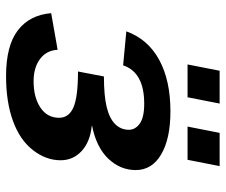

<svg xmlns="http://www.w3.org/2000/svg" viewBox="-76 -666 752 640"><g transform="rotate(90 300.0 -346.0)"><path d="M233.9 9.8Q132.3 9.8 81.1 -29.5Q29.8 -68.8 23.9 -140.6L146 -162.1Q147.9 -125 176.5 -103.5Q205.1 -82 251 -82Q304.7 -82 338.6 -104.7Q372.6 -127.4 372.6 -167Q372.6 -199.7 337.9 -214.8Q303.2 -230 218.3 -230L234.9 -316.4Q299.3 -316.4 337.2 -325.7Q375 -335 393.8 -354Q412.6 -373 412.6 -399.4Q412.6 -420.9 392.1 -435.8Q371.6 -450.7 325.7 -450.7Q221.2 -450.7 197.8 -380.4L84.5 -391.1Q110.4 -462.9 179.2 -500.5Q248 -538.1 351.1 -538.1Q442.4 -538.1 494.6 -507.3Q546.9 -476.6 546.9 -422.4Q546.9 -371.1 509.3 -331.3Q471.7 -291.5 399.4 -276.9V-275.9Q452.6 -270.5 483.4 -242.2Q514.2 -213.9 514.2 -171.9Q514.2 -123 480.2 -79.6Q446.3 -36.1 383.1 -13.2Q319.8 9.8 233.9 9.8ZM401.9 -595.2 422.9 -702.1H533.7L512.7 -595.2ZM194.8 -595.2 215.8 -702.1H325.2L304.2 -595.2Z"/></g></svg>

Font: Cousine
Style: Bold Italic
Weight: 700
Italic angle: -12°
Monospace: yes
Designer: Steve Matteson
Foundry: Ascender Corporation
Version: Version 1.20